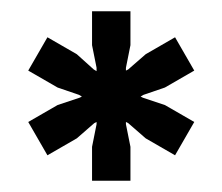

<svg xmlns="http://www.w3.org/2000/svg" viewBox="-20 -720 394 340"><path d="M143 -400V-460L151 -500V-504L147 -502L116 -475L64 -445L30 -504L82 -534L121 -547L125 -549L120 -552L82 -565L30 -595L64 -654L116 -624L146 -597L151 -594V-600L143 -640V-700H211V-640L203 -600V-595L207 -597L238 -624L290 -654L324 -595L272 -565L234 -552L229 -549L233 -547L272 -534L324 -504L290 -445L238 -475L207 -502L203 -504V-500L211 -460V-400Z"/></svg>

Font: Fivo Sans
Style: Regular
Weight: 700
Designer: Alexander Slobzheninov
Foundry: Alexander Slobzheninov
Version: 1.0